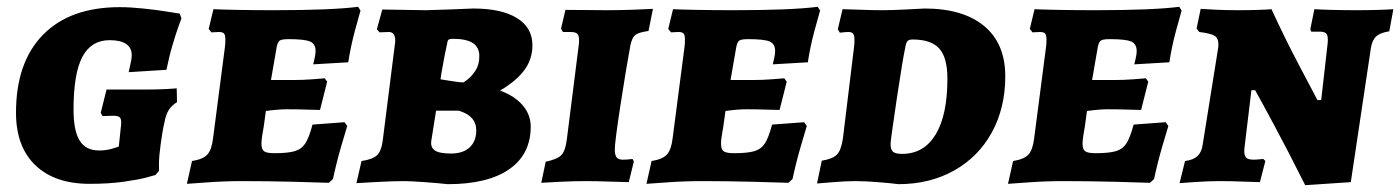

<svg xmlns="http://www.w3.org/2000/svg" viewBox="-20 -532 4113 564"><path d="M27 -201Q27 -349 106.5 -430Q186 -511 332 -511Q362 -511 401 -507Q440 -503 470 -498Q500 -493 508 -492L513 -478Q511 -473 504 -453.5Q497 -434 487 -400.5Q477 -367 469 -327L358 -320Q359 -326 363 -343Q367 -360 367 -369Q367 -414 302 -414Q248 -414 222 -365Q196 -316 196 -210Q196 -148 214 -119Q232 -90 271 -90Q292 -90 310.5 -95.5Q329 -101 329 -102L335 -159Q336 -164 336 -173Q336 -184 331 -188Q326 -192 312 -192L281 -191L276 -201L293 -269H413Q441 -269 470 -270.5Q499 -272 499 -273L500 -232Q484 -222 475.5 -208.5Q467 -195 463 -172Q457 -147 452 -108.5Q447 -70 447 -58V-30L437 -18Q431 -16 408 -10Q385 -4 342 2Q299 8 243 8Q141 8 84 -46.5Q27 -101 27 -201Z M786 -82Q826 -82 846 -88Q866 -94 877 -111Q888 -128 898 -166L992 -173L1000 -162Q996 -149 982.5 -103Q969 -57 958 -6L946 5Q923 4 844 2Q765 0 692 0Q642 0 592.5 3.5Q543 7 529 8L544 -59Q576 -64 589 -78Q602 -92 606 -127L641 -396Q642 -404 642 -416Q642 -429 638 -433.5Q634 -438 623 -438L601 -437L593 -447L607 -505Q625 -504 676 -503Q727 -502 784 -502Q954 -502 1032 -512L1039 -501Q1035 -488 1022.5 -441.5Q1010 -395 1003 -349L900 -343Q901 -347 904 -360Q907 -373 907 -382Q907 -403 891 -410Q875 -417 828 -417Q808 -417 802 -413Q796 -409 793 -395L776 -297H844Q869 -297 896 -299Q923 -301 934 -302L941 -292L920 -209Q910 -209 881.5 -210Q853 -211 822 -211Q798 -211 761 -206L755 -162Q748 -125 748 -110Q748 -93 756 -87.5Q764 -82 786 -82Z M1027 6 1042 -59Q1075 -64 1087.5 -76Q1100 -88 1104 -117L1140 -402Q1141 -406 1141 -413Q1141 -438 1122 -438L1095 -437L1087 -446L1103 -504L1232 -502Q1265 -503 1308.5 -504.5Q1352 -506 1370 -507Q1453 -507 1498.5 -479Q1544 -451 1544 -399Q1544 -359 1521 -327Q1498 -295 1449 -266Q1492 -250 1515.5 -222.5Q1539 -195 1539 -160Q1539 -79 1476 -35Q1413 9 1295 9Q1269 6 1227 3Q1185 0 1166 0Q1135 0 1088.5 2.5Q1042 5 1027 6ZM1340 -290Q1340 -288 1353.5 -298.5Q1367 -309 1377.5 -326Q1388 -343 1388 -367Q1388 -393 1369 -405.5Q1350 -418 1310 -418Q1302 -418 1298.5 -416Q1295 -414 1294 -407Q1286 -371 1277 -319Q1275 -303 1274 -299Q1282 -298 1305.5 -294Q1329 -290 1340 -290ZM1247 -119Q1244 -99 1257.5 -90Q1271 -81 1305 -81Q1340 -81 1359.5 -99Q1379 -117 1379 -149Q1379 -192 1327 -207H1261Z M1786 -93Q1786 -76 1791.5 -69.5Q1797 -63 1809 -63Q1821 -63 1828.5 -64Q1836 -65 1838 -65L1842 -58L1827 3Q1812 3 1772.5 1.5Q1733 0 1698 0Q1667 0 1625 2Q1583 4 1570 5L1583 -57Q1617 -64 1629 -76.5Q1641 -89 1645 -122L1680 -399Q1681 -405 1681 -415Q1681 -428 1675.5 -433Q1670 -438 1656 -438H1634Q1632 -440 1628 -448L1641 -503L1765 -502Q1801 -502 1841.5 -503.5Q1882 -505 1898 -506L1885 -441Q1856 -437 1846.5 -429.5Q1837 -422 1832 -400Q1819 -330 1802.5 -222.5Q1786 -115 1786 -93Z M2136 -82Q2176 -82 2196 -88Q2216 -94 2227 -111Q2238 -128 2248 -166L2342 -173L2350 -162Q2346 -149 2332.5 -103Q2319 -57 2308 -6L2296 5Q2273 4 2194 2Q2115 0 2042 0Q1992 0 1942.5 3.5Q1893 7 1879 8L1894 -59Q1926 -64 1939 -78Q1952 -92 1956 -127L1991 -396Q1992 -404 1992 -416Q1992 -429 1988 -433.5Q1984 -438 1973 -438L1951 -437L1943 -447L1957 -505Q1975 -504 2026 -503Q2077 -502 2134 -502Q2304 -502 2382 -512L2389 -501Q2385 -488 2372.5 -441.5Q2360 -395 2353 -349L2250 -343Q2251 -347 2254 -360Q2257 -373 2257 -382Q2257 -403 2241 -410Q2225 -417 2178 -417Q2158 -417 2152 -413Q2146 -409 2143 -395L2126 -297H2194Q2219 -297 2246 -299Q2273 -301 2284 -302L2291 -292L2270 -209Q2260 -209 2231.5 -210Q2203 -211 2172 -211Q2148 -211 2111 -206L2105 -162Q2098 -125 2098 -110Q2098 -93 2106 -87.5Q2114 -82 2136 -82Z M2493 0Q2466 0 2428.5 3Q2391 6 2380 7L2394 -60Q2426 -65 2438.5 -78Q2451 -91 2456 -125L2489 -396Q2490 -404 2490 -415Q2490 -428 2486 -433Q2482 -438 2473 -438Q2464 -438 2457 -437Q2450 -436 2447 -436L2441 -446L2455 -505Q2469 -505 2504.5 -503.5Q2540 -502 2572 -502Q2595 -502 2638.5 -504Q2682 -506 2696 -507Q2809 -507 2871 -455.5Q2933 -404 2933 -308Q2933 -215 2893.5 -143Q2854 -71 2782.5 -31Q2711 9 2619 9Q2606 7 2564.5 3.5Q2523 0 2493 0ZM2640 -396Q2632 -361 2614 -240Q2596 -119 2596 -109Q2596 -92 2603.5 -86Q2611 -80 2630 -80Q2694 -80 2728.5 -137Q2763 -194 2763 -301Q2763 -363 2739 -389.5Q2715 -416 2661 -416Q2651 -416 2646.5 -412Q2642 -408 2640 -396Z M3198 -82Q3238 -82 3258 -88Q3278 -94 3289 -111Q3300 -128 3310 -166L3404 -173L3412 -162Q3408 -149 3394.5 -103Q3381 -57 3370 -6L3358 5Q3335 4 3256 2Q3177 0 3104 0Q3054 0 3004.5 3.5Q2955 7 2941 8L2956 -59Q2988 -64 3001 -78Q3014 -92 3018 -127L3053 -396Q3054 -404 3054 -416Q3054 -429 3050 -433.5Q3046 -438 3035 -438L3013 -437L3005 -447L3019 -505Q3037 -504 3088 -503Q3139 -502 3196 -502Q3366 -502 3444 -512L3451 -501Q3447 -488 3434.5 -441.5Q3422 -395 3415 -349L3312 -343Q3313 -347 3316 -360Q3319 -373 3319 -382Q3319 -403 3303 -410Q3287 -417 3240 -417Q3220 -417 3214 -413Q3208 -409 3205 -395L3188 -297H3256Q3281 -297 3308 -299Q3335 -301 3346 -302L3353 -292L3332 -209Q3322 -209 3293.5 -210Q3265 -211 3234 -211Q3210 -211 3173 -206L3167 -162Q3160 -125 3160 -110Q3160 -93 3168 -87.5Q3176 -82 3198 -82Z M3880 -405Q3882 -425 3877 -432Q3872 -439 3858 -439H3832L3829 -446L3841 -505Q3854 -504 3891 -503Q3928 -502 3965 -502Q4000 -502 4031 -503Q4062 -504 4073 -505L4061 -440Q4035 -436 4023 -425.5Q4011 -415 4007 -391L3948 3L3814 12Q3765 -86 3722 -166Q3679 -246 3667 -267H3656L3636 -101L3635 -89Q3635 -74 3641 -68.5Q3647 -63 3662 -63Q3670 -63 3679 -64Q3688 -65 3691 -65L3697 -59L3681 3Q3668 3 3632.5 1.5Q3597 0 3564 0Q3531 0 3493.5 2.5Q3456 5 3445 6L3461 -59Q3485 -62 3497.5 -73.5Q3510 -85 3513 -108L3558 -389Q3559 -394 3559 -402Q3559 -420 3547.5 -427Q3536 -434 3503 -438L3495 -448L3507 -506Q3517 -505 3550.5 -503.5Q3584 -502 3618 -502Q3651 -502 3678.5 -503Q3706 -504 3715 -505Q3754 -420 3796 -340.5Q3838 -261 3850 -238H3861Z"/></svg>

Font: Alegreya SC ExtraBold
Style: Italic
Weight: 800
Italic angle: -7°
Designer: Juan Pablo del Peral
Foundry: Huerta Tipografica
Version: Version 2.007; ttfautohint (v1.6)